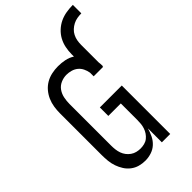

<svg xmlns="http://www.w3.org/2000/svg" viewBox="-279 -1024 1121 1121"><g transform="rotate(-45 281.0 -463.5)"><path d="M219 8Q194 8 170.5 1.5Q147 -5 127.5 -20Q108 -35 95 -55.5Q82 -76 74 -99Q66 -122 63.5 -146.5Q61 -171 61 -195V-540Q61 -566 65 -592Q69 -618 79.5 -642Q90 -666 107 -686Q124 -706 146.5 -719Q169 -732 195 -737.5Q221 -743 247 -743Q275 -743 302.5 -737.5Q330 -732 353 -717V-735Q353 -762 358.5 -789.5Q364 -817 377 -841Q390 -865 410.5 -884Q431 -903 455.5 -914.5Q480 -926 507.5 -930.5Q535 -935 562 -935V-865Q545 -865 527.5 -862Q510 -859 494.5 -851Q479 -843 466 -831Q453 -819 445 -803Q437 -787 434 -770Q431 -753 431 -735V-591Q432 -584 432.5 -576.5Q433 -569 433 -561Q433 -561 433 -560Q433 -559 433 -559H431V-554H353V-584Q350 -603 341.5 -620.5Q333 -638 318.5 -650Q304 -662 285 -667.5Q266 -673 247 -673Q223 -673 200 -663Q177 -653 163 -633Q149 -613 144 -588.5Q139 -564 139 -540V-195Q139 -179 141 -162.5Q143 -146 148.5 -130.5Q154 -115 164 -102Q174 -89 187.5 -79.5Q201 -70 217 -66Q233 -62 249 -62Q265 -62 281 -66Q297 -70 309.5 -80Q322 -90 331 -103.5Q340 -117 345 -132Q350 -147 351.5 -163Q353 -179 353 -195V-330H250V-400H431V0H362V-115Q355 -90 343.5 -66.5Q332 -43 313 -25.5Q294 -8 269 0Q244 8 219 8Z"/></g></svg>

Font: Iosevka Gothic
Style: Regular
Weight: 400
Monospace: yes
Designer: Belleve Invis
Foundry: Belleve Invis
Version: Version 15.5.1; ttfautohint (v1.8.4)